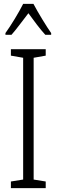

<svg xmlns="http://www.w3.org/2000/svg" viewBox="-20 -967 291 987"><path d="M152 -947H99C77 -903 37 -837 8 -797V-788H39C64 -816 98 -863 126 -899C154 -861 185 -818 213 -788H243V-797C221 -828 176 -901 152 -947ZM215 0V-34L153 -44V-670L215 -681V-714H36V-681L99 -670V-44L36 -34V0Z"/></svg>

Font: Noto Sans Khmer UI ExtraCondensed Light
Style: Regular
Weight: 300
Width: 2
Designer: Danh Hong and the Monotype Design Team
Foundry: Monotype Imaging Inc.
Version: Version 2.002